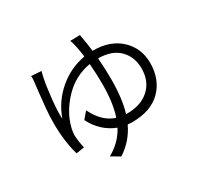

<svg xmlns="http://www.w3.org/2000/svg" viewBox="-171 -1008 1342 1285"><g transform="rotate(-30 500.0 -365.5)"><path d="M588.9 -173.8H599.6Q705.1 -173.8 768.6 -231.4Q832 -289.1 832 -388.7Q832 -475.6 776.4 -532.7Q720.7 -589.8 613.3 -590.8Q620.1 -500 620.1 -427.7Q620.1 -275.4 588.9 -173.8ZM606.4 -653.3H609.4Q743.2 -653.3 821.8 -578.6Q900.4 -503.9 900.4 -390.6Q900.4 -264.6 822.3 -185.5Q744.1 -106.4 597.7 -106.4Q586.9 -106.4 563.5 -108.4Q515.6 -5.9 419.9 55.7L353.5 16.6Q445.3 -33.2 494.1 -124Q381.8 -168 327.1 -279.3L370.1 -330.1Q424.8 -215.8 519.5 -185.5Q552.7 -281.2 552.7 -427.7Q552.7 -502 545.9 -585.9Q424.8 -565.4 338.9 -475.1Q252.9 -384.8 226.6 -277.3Q217.8 -239.3 219.7 -213.9Q221.7 -173.8 233.4 -122.1L170.9 -112.3Q138.7 -223.6 138.7 -365.2Q138.7 -415 144 -476.1Q149.4 -537.1 156.7 -598.1Q164.1 -659.2 165 -669.9Q168 -691.4 166 -712.9L243.2 -707Q242.2 -704.1 238.3 -688Q234.4 -671.9 232.4 -663.1Q219.7 -602.5 210 -508.8Q200.2 -415 204.1 -360.4Q244.1 -473.6 335 -550.8Q425.8 -627.9 540 -647.5Q535.2 -690.4 527.3 -725.6Q520.5 -761.7 510.7 -785.2L585.9 -787.1Q600.6 -709 606.4 -653.3Z"/></g></svg>

Font: Gen Shin Gothic Normal
Style: Regular
Weight: 300
Designer: [Source Han Sans]
Ryoko NISHIZUKA  (kana & ideographs); Paul D. Hunt (Latin, Greek & Cyrillic); Wenlong ZHANG  (bopomofo
Version: Version 1.002.20150607